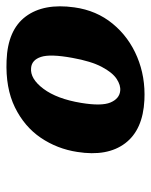

<svg xmlns="http://www.w3.org/2000/svg" viewBox="44 -802 471 599"><g transform="rotate(-90 279.5 -502.5)"><path d="M390 -717.5Q485.5 -714 527.5 -657.8Q569.5 -601.5 556 -506Q546.5 -437 505 -386.5Q463.5 -336 401.2 -310Q339 -284 267 -287.5Q174 -292 132 -347.5Q90 -403 105 -497Q114.5 -559.5 149.2 -610.8Q184 -662 244.2 -691.5Q304.5 -721 390 -717.5ZM295.5 -363Q313 -361 333 -374.2Q353 -387.5 370.5 -420.8Q388 -454 398.5 -512.5Q411 -581 401.5 -610Q392 -639 367 -641Q333.5 -644.5 302 -602.5Q270.5 -560.5 258 -485Q247.5 -421.5 259.2 -393.5Q271 -365.5 295.5 -363Z"/></g></svg>

Font: Fraunces 72pt SuperSoft
Style: Bold Italic
Weight: 700
Italic angle: -16°
Version: Version 1.000;[0bf87f6ff]